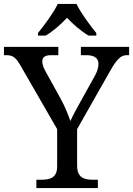

<svg xmlns="http://www.w3.org/2000/svg" viewBox="-25 -951 673 971"><path d="M167 -771H206C244 -793 284 -829 314 -861C344 -829 385 -793 423 -771H462V-784C431 -822 383 -886 362 -931H267C246 -886 198 -822 167 -784ZM159 0H470V-42H447C402 -42 365 -51 365 -114V-298L533 -594C567 -654 588 -672 616 -672H628V-714H384V-672H413C451 -672 473 -657 473 -628C473 -612 468 -591 455 -568L391 -453C368 -411 343 -367 331 -339C320 -370 304 -412 281 -453L207 -587C199 -601 189 -621 189 -640C189 -657 197 -672 233 -672H270V-714H-5V-672H8C42 -672 57 -657 79 -619L264 -298V-109C264 -50 226 -42 182 -42H159Z"/></svg>

Font: Noto Serif Thai
Style: Regular
Weight: 400
Designer: Monotype Design Team
Foundry: Monotype Imaging Inc.
Version: Version 1.901